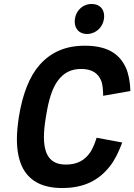

<svg xmlns="http://www.w3.org/2000/svg" viewBox="-20 -938 676 966"><path d="M417 -767C465 -767 504 -806 504 -857C504 -894 480 -918 441 -918C394 -918 356 -880 356 -829C356 -792 380 -767 417 -767ZM293 8C399 8 476 -28 534 -103C557 -132 577 -173 595 -221L466 -245C459 -220 445 -188 435 -173C406 -130 367 -110 311 -110C263 -110 231 -128 214 -168C206 -188 201 -213 201 -247C201 -275 204 -308 211 -350C225 -439 243 -494 271 -532C301 -573 339 -591 388 -591C443 -591 475 -570 491 -527C496 -512 499 -483 499 -456L636 -480C635 -526 626 -570 613 -598C578 -673 513 -708 406 -708C309 -708 235 -675 178 -610C128 -553 93 -463 75 -350C69 -310 65 -272 65 -238C65 -177 76 -127 96 -90C132 -25 196 8 293 8Z"/></svg>

Font: Arthouse Owned
Style: Bold Italic
Weight: 700
Italic angle: -10°
Designer: Jeremy Tribby
Foundry: Tribby Type
Version: Version 1.000;PS 001.000;hotconv 1.0.88;makeotf.lib2.5.64775